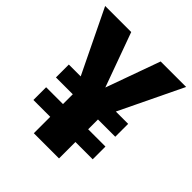

<svg xmlns="http://www.w3.org/2000/svg" viewBox="-200 -803 927 927"><g transform="rotate(45 263.5 -339.0)"><path d="M540 -678 384 -354H468V-266H350V-199H468V-112H350V0H178V-112H63V-199H178V-266H63V-354H144L-13 -678H165L266 -400L366 -678Z"/></g></svg>

Font: Fira Sans Condensed ExtraBold
Style: Regular
Weight: 800
Width: 3
Designer: Carrois Corporate & Edenspiekermann AG
Foundry: Carrois Corporate GbR & Edenspiekermann AG
Version: Version 4.203